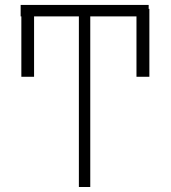

<svg xmlns="http://www.w3.org/2000/svg" viewBox="-20 -747 682 767"><path d="M576.7 -711.6V-440.3H525.2V-681.5H340.6V0H295.1V-681.5H116.1V-440.3H65.3V-681.5H62.5V-727.3H573.9V-711.6Z"/></svg>

Font: Inter Extra Light BETA
Style: Regular
Weight: 200
Designer: Rasmus Andersson
Foundry: rsms
Version: Version 3.011;git-f93a4a705